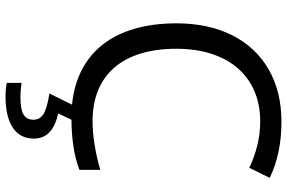

<svg xmlns="http://www.w3.org/2000/svg" viewBox="-186 -578 1004 671"><g transform="rotate(90 315.5 -242.0)"><path d="M601.1 -683.1C544.9 -710.4 479.5 -724.1 404.8 -724.1C334.5 -724.1 273.4 -709 221.7 -679.2C117.7 -619.1 61 -504.9 61 -357.9C61 -140.1 163.1 -10.3 345.2 7.8L306.2 86.9C341.8 92.3 365.7 99.6 378.9 107.9C391.6 116.7 397.9 127.9 397.9 142.1C397.9 177.2 371.1 188 319.8 188C300.8 188 283.7 186.5 269 184.1V235.8C283.7 238.8 299.3 240.2 315.9 240.2C413.6 240.2 463.9 204.1 463.9 141.1C463.9 97.2 434.6 68.8 376 56.2L397.9 9.8C467.3 9.3 525.9 0 573.2 -18.1V-90.8C509.3 -72.8 452.6 -64 402.8 -64C240.7 -64 149.9 -169.9 149.9 -356.9C149.9 -538.6 247.1 -649.9 403.8 -649.9C458 -649.9 511.7 -637.2 565.9 -611.8Z"/></g></svg>

Font: OpenSansEmoji
Style: Regular
Weight: 400
Foundry: MorbZ
Version: Version 1.000;PS 001.000;hotconv 1.0.70;makeotf.lib2.5.58329